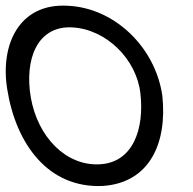

<svg xmlns="http://www.w3.org/2000/svg" viewBox="-54 -624 668 666"><path d="M-29 -315C1 -125 113 30 303 21C464 10 527 -126 509 -293C484 -462 342 -597 181 -604C13 -614 -54 -470 -29 -315ZM53 -285C30 -418 75 -535 196 -529C315 -523 420 -418 433 -300C447 -179 409 -59 290 -54C173 -49 77 -150 53 -285Z"/></svg>

Font: Snowfall
Style: OpObl
Weight: 400
Designer: Jasper
Foundry: Cannot Into Space Fonts
Version: Version 0.9